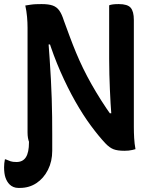

<svg xmlns="http://www.w3.org/2000/svg" viewBox="-73 -729 743 941"><path d="M8 65Q39 65 54 41.5Q69 18 69 -31V-84Q89 -84 109.5 -77Q130 -70 146.5 -58Q163 -46 173 -33Q183 -20 183 -8V10Q183 62 162 103.5Q141 145 105.5 168.5Q70 192 25 192H16Q4 192 -7 187.5Q-18 183 -26 175Q-39 162 -46 142Q-53 122 -53 91Q-53 81 -52 71.5Q-51 62 -49 52H-45Q-31 58 -21 61.5Q-11 65 8 65ZM183 2Q175 5 162.5 6.5Q150 8 137 8Q112 8 95.5 -1.5Q79 -11 70.5 -30.5Q62 -50 62 -80Q62 -143 62 -207.5Q62 -272 62 -336.5Q62 -401 62 -465Q62 -529 62 -593Q62 -619 59.5 -647Q57 -675 51 -702Q64 -704 77 -706Q90 -708 103 -708.5Q116 -709 131 -709Q165 -709 185 -702Q205 -695 217.5 -677.5Q230 -660 240 -628Q255 -587 269.5 -548Q284 -509 300 -470.5Q316 -432 334.5 -394Q353 -356 375 -317Q397 -278 423 -237Q449 -196 480 -153L438 -174H499L474 -150Q471 -187 469 -222Q467 -257 465.5 -292Q464 -327 463 -364Q462 -401 462 -440.5Q462 -480 462 -525Q462 -570 462 -614.5Q462 -659 462 -703Q469 -706 480.5 -707.5Q492 -709 509 -709Q552 -709 567.5 -691Q583 -673 583 -631Q583 -567 583 -502Q583 -437 583 -371.5Q583 -306 583 -240Q583 -174 583 -107Q583 -80 584.5 -52.5Q586 -25 591 2Q584 4 575.5 6Q567 8 557.5 9Q548 10 537 10Q503 10 483.5 2.5Q464 -5 444 -26Q411 -61 372.5 -113Q334 -165 296 -232Q258 -299 223.5 -377.5Q189 -456 162 -542L198 -511H144L163 -542Q167 -488 170.5 -438Q174 -388 176.5 -340Q179 -292 180.5 -246Q182 -200 182.5 -156Q183 -112 183 -68Q183 -49 183 -31.5Q183 -14 183 2Z"/></svg>

Font: Recursive Casual SemiBold
Style: Regular
Weight: 600
Version: Version 1.047